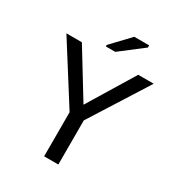

<svg xmlns="http://www.w3.org/2000/svg" viewBox="-195 -954 990 1075"><g transform="rotate(30 300.0 -416.0)"><path d="M345.7 -285.2V0H253.9V-285.2L17.6 -658.7H117.7L300.3 -360.4L481.9 -658.7H582ZM245.6 -705.6V-715.3L356.4 -832H452.6V-817.9L306.2 -705.6Z"/></g></svg>

Font: Courier New
Style: Regular
Weight: 400
Designer: Steve Matteson
Foundry: Ascender Corporation
Version: Version 2.00.3